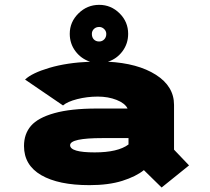

<svg xmlns="http://www.w3.org/2000/svg" viewBox="-20 -772 890 812"><path d="M663.5 21 588.5 -52.5Q555 -25.5 497.2 -7.2Q439.5 11 358 11Q227.5 11 154.5 -31.2Q81.5 -73.5 81.5 -154.5Q81.5 -205.5 111 -239.8Q140.5 -274 210 -293.5Q279.5 -313 389.5 -313H519.5Q508.5 -335.5 473 -349.5Q437.5 -363.5 393.5 -363.5Q348.5 -363.5 306.5 -352.8Q264.5 -342 246.5 -326L86 -435.5Q114.5 -463 188.5 -485Q262.5 -507 361 -511Q323 -523.5 299 -555.5Q275 -587.5 275 -629Q275 -679 311.8 -715.2Q348.5 -751.5 399.5 -751.5Q449.5 -751.5 485.8 -715.5Q522 -679.5 522 -629Q522 -587.5 498 -555.2Q474 -523 436.5 -511Q562.5 -504.5 639.2 -455.8Q716 -407 716 -328.5V-139L779.5 -72.5ZM399.5 -596.5Q412 -596.5 420.8 -605.5Q429.5 -614.5 429.5 -628.5Q429.5 -640.5 420.5 -649.2Q411.5 -658 399.5 -658Q386 -658 377.2 -649.5Q368.5 -641 368.5 -628.5Q368.5 -614 377 -605.2Q385.5 -596.5 399.5 -596.5ZM380.5 -127.5Q478.5 -127.5 523.5 -161V-188H413.5Q276.5 -188 276.5 -158Q276.5 -127.5 380.5 -127.5Z"/></svg>

Font: League Mono Wide ExtraBold
Style: Regular
Weight: 800
Width: 8
Designer: Tyler Finck
Foundry: The League of Moveable Type / Tyler Finck
Version: Version 2.210